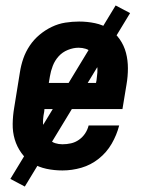

<svg xmlns="http://www.w3.org/2000/svg" viewBox="-20 -617 540 704"><path d="M209 8Q179 8 150.5 2Q122 -4 98.5 -18.5Q75 -33 58.5 -56Q42 -79 34 -106Q26 -133 26.5 -163Q27 -193 32 -222L53 -352Q57 -378 65.5 -402.5Q74 -427 89 -449.5Q104 -472 125 -489.5Q146 -507 170 -518.5Q194 -530 219.5 -534Q245 -538 270 -538Q300 -538 328.5 -532Q357 -526 380 -511Q403 -496 419 -473Q435 -450 442 -423Q449 -396 449 -366.5Q449 -337 444 -308L429 -217H143L142 -207Q139 -193 138 -179Q137 -165 139 -151.5Q141 -138 146.5 -126Q152 -114 161 -105Q170 -96 182.5 -92Q195 -88 209 -88Q225 -88 240.5 -91.5Q256 -95 269.5 -104.5Q283 -114 292 -127.5Q301 -141 305 -157H417Q408 -122 389.5 -90Q371 -58 342 -35Q313 -12 278.5 -2Q244 8 209 8ZM159 -313H332L334 -323Q336 -337 337 -351Q338 -365 336 -378Q334 -391 329.5 -403Q325 -415 316 -424.5Q307 -434 294.5 -438Q282 -442 268 -442Q249 -442 229 -434Q209 -426 195 -410.5Q181 -395 173.5 -375.5Q166 -356 163 -337ZM71 67 18 39 404 -597 457 -569Z"/></svg>

Font: Iosevka Curly Oblique
Style: Bold
Weight: 700
Italic angle: -9°
Monospace: yes
Designer: Belleve Invis
Foundry: Belleve Invis
Version: Version 11.1.0; ttfautohint (v1.8.3)